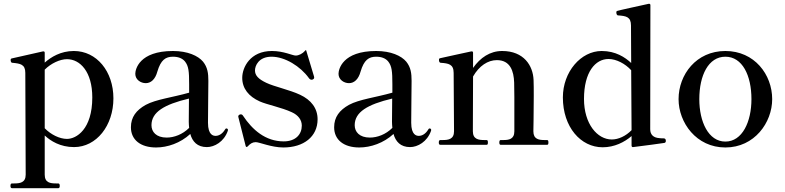

<svg xmlns="http://www.w3.org/2000/svg" viewBox="-20 -761 4123 1009"><path d="M368 -493C299 -493 248 -461 215 -432V-484C215 -489 212 -492 206 -491C173 -484 53 -457 42 -454C37 -453 36 -450 36 -446C36 -441 37 -431 45 -431C87 -427 113 -423 113 -378L115 157C115 199 85 203 54 203H43C37 203 35 208 35 216C35 223 37 228 43 228H286C292 228 294 223 294 216C294 208 292 203 286 203H275C244 203 215 199 215 157V-49C246 -20 297 12 369 12C487 12 576 -101 576 -244C576 -386 488 -493 368 -493ZM332 -31C293 -31 247 -54 215 -87V-395C248 -428 295 -450 332 -450C401 -450 465 -384 465 -249C465 -81 381 -31 332 -31Z M1170 -86C1167 -86 1165 -85 1163 -81C1148 -56 1129 -47 1113 -47C1102 -47 1073 -50 1073 -116C1073 -186 1075 -278 1075 -336C1075 -376 1071 -407 1047 -437C1021 -468 966 -493 889 -493C711 -493 691 -396 691 -373C691 -342 720 -324 746 -324C773 -324 796 -344 807 -385C825 -446 850 -463 889 -463C916 -463 938 -455 952 -438C971 -414 974 -387 974 -318V-274C886 -249 800 -239 746 -210C696 -182 668 -146 668 -92C668 -26 719 14 800 14C860 14 928 -9 980 -57C991 -17 1017 12 1067 12C1107 12 1157 -16 1177 -73C1178 -76 1178 -77 1178 -78C1178 -83 1174 -86 1170 -86ZM856 -38C801 -38 776 -68 776 -103C776 -172 843 -212 973 -243C973 -192 972 -140 972 -121C972 -110 973 -99 974 -89C939 -54 894 -38 856 -38Z M1282 8C1295 -6 1307 -14 1324 -14C1343 -14 1407 14 1469 14C1576 14 1649 -43 1649 -134C1649 -192 1615 -236 1557 -263C1502 -289 1420 -306 1379 -326C1337 -346 1320 -365 1320 -391C1320 -415 1339 -463 1407 -463C1478 -463 1559 -412 1603 -351C1605 -348 1607 -346 1610 -344C1612 -343 1615 -342 1617 -342C1619 -342 1621 -342 1623 -343C1629 -346 1631 -349 1631 -353C1631 -354 1631 -357 1630 -360C1626 -374 1599 -464 1590 -493C1589 -499 1586 -499 1583 -494C1570 -479 1550 -469 1534 -469C1517 -469 1471 -493 1409 -493C1294 -493 1253 -406 1253 -352C1253 -296 1287 -254 1345 -228C1383 -211 1461 -196 1514 -171C1547 -156 1566 -131 1566 -101C1566 -55 1534 -18 1471 -18C1375 -18 1306 -79 1257 -153C1254 -158 1250 -160 1246 -160C1244 -160 1242 -160 1240 -159C1235 -157 1232 -153 1232 -149L1233 -144L1271 6C1273 13 1277 13 1282 8Z M2238 -86C2235 -86 2233 -85 2231 -81C2216 -56 2197 -47 2181 -47C2170 -47 2141 -50 2141 -116C2141 -186 2143 -278 2143 -336C2143 -376 2139 -407 2115 -437C2089 -468 2034 -493 1957 -493C1779 -493 1759 -396 1759 -373C1759 -342 1788 -324 1814 -324C1841 -324 1864 -344 1875 -385C1893 -446 1918 -463 1957 -463C1984 -463 2006 -455 2020 -438C2039 -414 2042 -387 2042 -318V-274C1954 -249 1868 -239 1814 -210C1764 -182 1736 -146 1736 -92C1736 -26 1787 14 1868 14C1928 14 1996 -9 2048 -57C2059 -17 2085 12 2135 12C2175 12 2225 -16 2245 -73C2246 -76 2246 -77 2246 -78C2246 -83 2242 -86 2238 -86ZM1924 -38C1869 -38 1844 -68 1844 -103C1844 -172 1911 -212 2041 -243C2041 -192 2040 -140 2040 -121C2040 -110 2041 -99 2042 -89C2007 -54 1962 -38 1924 -38Z M2843 -25C2812 -25 2783 -29 2783 -71C2783 -71 2785 -172 2785 -256C2785 -289 2785 -320 2784 -341C2781 -416 2733 -493 2619 -493C2555 -493 2504 -458 2466 -404V-484C2466 -489 2463 -492 2457 -491C2426 -484 2322 -462 2297 -456C2293 -455 2290 -455 2288 -452C2287 -451 2287 -449 2287 -447C2287 -442 2287 -432 2296 -431C2337 -428 2364 -424 2364 -378L2366 -71C2366 -29 2336 -25 2306 -25H2294C2288 -25 2286 -20 2286 -12C2286 -5 2288 0 2294 0H2537C2543 0 2544 -5 2544 -12C2544 -20 2543 -25 2537 -25H2526C2495 -25 2465 -29 2465 -71L2466 -359C2498 -415 2544 -445 2591 -445C2662 -445 2680 -387 2682 -327C2682 -312 2683 -283 2683 -251V-71C2683 -29 2654 -25 2624 -25H2611C2606 -25 2604 -20 2604 -12C2604 -5 2606 0 2611 0H2855C2861 0 2862 -5 2862 -12C2862 -20 2861 -25 2855 -25Z M3466 -34C3460 -34 3453 -34 3446 -35C3414 -37 3397 -53 3397 -82L3398 -734C3398 -739 3395 -742 3389 -741C3344 -731 3233 -707 3225 -704C3220 -703 3219 -700 3219 -696C3219 -691 3220 -680 3229 -680C3270 -677 3296 -673 3296 -627L3297 -430C3265 -460 3215 -493 3142 -493C3033 -493 2938 -384 2938 -249C2938 -93 3032 13 3147 13C3209 13 3262 -14 3299 -46V4C3299 9 3302 13 3307 12C3354 6 3464 -8 3472 -10C3478 -12 3479 -16 3479 -20C3479 -25 3479 -34 3466 -34ZM3195 -28C3119 -28 3049 -110 3049 -241C3049 -383 3109 -451 3178 -451C3219 -451 3266 -426 3297 -392L3299 -77C3269 -46 3230 -28 3195 -28Z M3792 14C3945 14 4038 -117 4038 -240C4038 -369 3945 -493 3792 -493C3639 -493 3546 -369 3546 -240C3546 -117 3639 14 3792 14ZM3792 -17C3703 -17 3655 -121 3655 -240C3655 -365 3703 -463 3792 -463C3881 -463 3929 -365 3929 -240C3929 -121 3881 -17 3792 -17Z"/></svg>

Font: Shippori Mincho OTF SemiBold
Style: Regular
Weight: 600
Designer: FONTDASU
Foundry: FONTDASU / Google Inc. / but / Adobe
Version: Version 3.300;hotconv 1.0.109;makeotfexe 2.5.65596